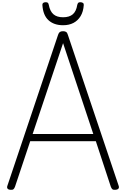

<svg xmlns="http://www.w3.org/2000/svg" viewBox="-20 -1702 1140 1735"><path d="M75 13Q55 12 48 2Q41 -8 47 -24L505 -1388Q511 -1406 521 -1413Q531 -1420 550 -1420Q568 -1420 578 -1413Q588 -1406 593 -1388L1052 -24Q1058 -8 1050.5 2Q1043 12 1022 13Q1004 15 995.5 8Q987 1 981 -16L846 -426H253L116 -16Q110 1 101.5 8Q93 15 75 13ZM275 -491H823L550 -1312ZM550 -1474Q468 -1474 418.5 -1519Q369 -1564 363 -1657Q362 -1669 370 -1675.5Q378 -1682 394 -1682Q408 -1682 413.5 -1675.5Q419 -1669 421 -1657Q432 -1600 463 -1573Q494 -1546 550 -1546Q607 -1546 638 -1573Q669 -1600 678 -1657Q681 -1669 686 -1675.5Q691 -1682 705 -1682Q721 -1682 729.5 -1675.5Q738 -1669 737 -1657Q733 -1597 708.5 -1556.5Q684 -1516 644 -1495Q604 -1474 550 -1474Z"/></svg>

Font: Playwrite BE WAL Light
Style: Regular
Weight: 300
Version: Version 1.002